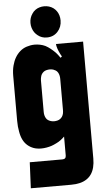

<svg xmlns="http://www.w3.org/2000/svg" viewBox="-85 -1238 860 1587"><g transform="rotate(-5 345.0 -444.5)"><path d="M104 300 114 85H385Q415 85 415 55V-102Q401 -88 384 -75Q367 -62 346 -52Q322 -40 304 -34Q286 -28 263 -24Q241 -20 219 -20Q183 -20 155.5 -30Q128 -40 106 -59Q61 -97 48 -176Q44 -196 42 -218Q40 -240 40 -265V-639Q40 -685 50 -723Q60 -761 76 -788Q92 -816 116.5 -837.5Q141 -859 172 -869Q187 -874 204 -877Q221 -880 239 -880Q260 -880 283 -875.5Q306 -871 327 -861Q348 -850 368.5 -833.5Q389 -817 406 -800Q424 -781 443 -753L455 -763Q450 -772 443 -784.5Q436 -797 432 -808Q428 -817 423.5 -830Q419 -843 417 -853Q415 -863 415 -870H640V100Q640 180 608 228Q576 276 512 292Q480 300 440 300ZM425 -320V-580Q425 -611 412 -633Q405 -645 394 -651.5Q383 -658 374 -661Q361 -665 345 -665Q332 -665 318 -661.5Q304 -658 295 -651Q285 -643 278.5 -633.5Q272 -624 269 -610Q265 -594 265 -580V-320Q265 -289 278 -267Q285 -255 296 -248.5Q307 -242 317 -239Q329 -235 345 -235Q358 -235 372 -238.5Q386 -242 396 -250Q405 -257 411.5 -266.5Q418 -276 422 -291Q425 -306 425 -320ZM220 -1061Q220 -1104 244 -1138Q254 -1154 270.5 -1166Q287 -1178 305 -1183Q324 -1189 345 -1189Q365 -1189 384 -1183.5Q403 -1178 420 -1166Q452 -1142 464 -1103Q470 -1083 470 -1061Q470 -1006 435 -968Q400 -930 345 -930Q302 -930 271 -955Q255 -967 244 -982.5Q233 -998 226 -1020Q220 -1039 220 -1061Z"/></g></svg>

Font: Boldonse
Style: Regular
Weight: 400
Designer: Universitype Foundry
Foundry: Universitype Foundry
Version: Version 1.000; ttfautohint (v1.8.4.7-5d5b)